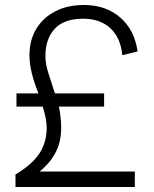

<svg xmlns="http://www.w3.org/2000/svg" viewBox="-20 -749 617 769"><path d="M46 -322V-375H134Q98 -464 98 -527Q98 -588 125 -633Q152 -678 201 -703.5Q250 -729 316 -729Q404 -729 461.5 -679Q519 -629 531 -543L470 -528Q463 -598 422 -636Q381 -674 313 -674Q236 -674 199 -633.5Q162 -593 162 -526Q162 -509 164.5 -493Q167 -477 175.5 -450.5Q184 -424 200 -375H397V-322H216Q234 -231 216 -171Q198 -111 139 -62H520V0H42V-50Q110 -91 138.5 -135.5Q167 -180 167 -237Q167 -273 151 -322Z"/></svg>

Font: BDO Grotesk Light
Style: Regular
Weight: 300
Designer: Deni Anggara
Foundry: Lokal Container
Version: Version 2.000